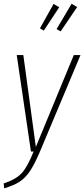

<svg xmlns="http://www.w3.org/2000/svg" viewBox="-34 -817 454 1035"><path d="M352.1 -796.9 381.8 -778.8 293 -647.9 271 -660.2ZM254.9 -795.9 285.2 -777.8 202.1 -651.9 181.2 -664.1ZM399.9 -520 180.2 2.9Q150.9 71.3 126.2 107.2Q101.6 143.1 71.5 162.6Q41.5 182.1 -11.2 198.2L-14.2 171.9Q51.3 150.4 82.5 116.9Q113.8 83.5 147 0H132.8L56.2 -520H91.8L159.2 -24.9L363.8 -520Z"/></svg>

Font: Fira Sans Compressed UltraLight
Style: Italic
Weight: 200
Width: 3
Italic angle: -8°
Designer: Carrois Corporate & Edenspiekermann AG
Foundry: Carrois Corporate GbR & Edenspiekermann AG
Version: Version 4.203;PS 004.203;hotconv 1.0.88;makeotf.lib2.5.64775